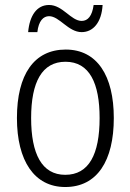

<svg xmlns="http://www.w3.org/2000/svg" viewBox="-20 -741 524 771"><path d="M392 -721H356C350 -677 333 -657 308 -657C265 -657 232 -721 177 -721C128 -721 99 -679 93 -612H130C135 -657 154 -676 177 -676C219 -676 254 -612 308 -612C354 -612 388 -651 392 -721ZM437 -267C437 -437 370 -542 244 -542C117 -542 48 -442 48 -267C48 -95 118 10 242 10C370 10 437 -95 437 -267ZM105 -267C105 -412 149 -493 243 -493C340 -493 380 -406 380 -267C380 -121 337 -39 242 -39C148 -39 105 -123 105 -267Z"/></svg>

Font: Noto Sans Display SemiCondensed Light
Style: Regular
Weight: 300
Width: 4
Designer: Monotype Design Team
Foundry: Monotype Imaging Inc.
Version: Version 1.900